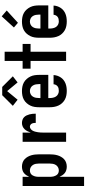

<svg xmlns="http://www.w3.org/2000/svg" viewBox="615 -1426 1025 2296"><g transform="rotate(-90 1128.0 -277.5)"><path d="M52 215V-520H162V-441Q170 -459 181.5 -476Q193 -493 208.5 -505Q224 -517 244 -522.5Q264 -528 284 -528Q308 -528 331 -520.5Q354 -513 371.5 -497Q389 -481 401 -460Q413 -439 419.5 -416.5Q426 -394 428.5 -370.5Q431 -347 431 -323V-197Q431 -173 428.5 -149.5Q426 -126 419.5 -103.5Q413 -81 401 -60Q389 -39 371.5 -23Q354 -7 331 0.5Q308 8 284 8Q264 8 244 2.5Q224 -3 208.5 -15Q193 -27 181.5 -44Q170 -61 162 -79V215ZM238 -87Q258 -87 275.5 -96.5Q293 -106 303.5 -122.5Q314 -139 317.5 -158.5Q321 -178 321 -197V-323Q321 -342 317.5 -361.5Q314 -381 303.5 -397.5Q293 -414 275.5 -423.5Q258 -433 238 -433Q226 -433 213.5 -429Q201 -425 192 -416.5Q183 -408 177 -396.5Q171 -385 167.5 -373Q164 -361 163 -348Q162 -335 162 -323V-197Q162 -185 163 -172Q164 -159 167.5 -147Q171 -135 177 -123.5Q183 -112 192 -103.5Q201 -95 213.5 -91Q226 -87 238 -87Z M581 0V-520H691V-423Q698 -443 707.5 -462Q717 -481 731 -496Q745 -511 764.5 -519.5Q784 -528 805 -528Q824 -528 842.5 -522Q861 -516 874.5 -503Q888 -490 896 -473Q904 -456 909 -437.5Q914 -419 915.5 -400Q917 -381 917 -363H807Q807 -374 805.5 -386Q804 -398 799 -408.5Q794 -419 784 -426Q774 -433 763 -433Q747 -433 734 -423Q721 -413 713.5 -399Q706 -385 702 -369.5Q698 -354 695.5 -338.5Q693 -323 692 -307Q691 -291 691 -276V0Z M1189 8Q1163 8 1136 3Q1109 -2 1085.5 -15Q1062 -28 1043.5 -48Q1025 -68 1014 -92.5Q1003 -117 998.5 -143.5Q994 -170 994 -197V-323Q994 -350 998 -376.5Q1002 -403 1013.5 -427Q1025 -451 1043 -471.5Q1061 -492 1084.5 -505Q1108 -518 1134.5 -523Q1161 -528 1188 -528Q1214 -528 1240.5 -523Q1267 -518 1290.5 -505Q1314 -492 1332 -471.5Q1350 -451 1361.5 -427Q1373 -403 1377 -376.5Q1381 -350 1381 -323V-213H1104V-197Q1104 -177 1108 -157.5Q1112 -138 1122.5 -121.5Q1133 -105 1151.5 -96Q1170 -87 1189 -87Q1204 -87 1218 -90Q1232 -93 1243.5 -101.5Q1255 -110 1261.5 -123Q1268 -136 1269 -150H1379Q1378 -127 1370.5 -105Q1363 -83 1350.5 -64Q1338 -45 1319.5 -30.5Q1301 -16 1279.5 -7.5Q1258 1 1235.5 4.5Q1213 8 1189 8ZM1271 -307V-323Q1271 -342 1267.5 -361.5Q1264 -381 1253.5 -398Q1243 -415 1225 -424Q1207 -433 1188 -433Q1168 -433 1150 -424Q1132 -415 1121.5 -398Q1111 -381 1107.5 -361.5Q1104 -342 1104 -323V-307ZM1084 -580 1011 -637 1138 -764H1237L1364 -637L1291 -580L1187 -705Z M1548 0V-425H1455V-520H1548V-735H1658V-520H1751V-425H1658V0Z M2020 8Q1994 8 1967 3Q1940 -2 1916.5 -15Q1893 -28 1874.5 -48Q1856 -68 1845 -92.5Q1834 -117 1829.5 -143.5Q1825 -170 1825 -197V-323Q1825 -350 1829 -376.5Q1833 -403 1844.5 -427Q1856 -451 1874 -471.5Q1892 -492 1915.5 -505Q1939 -518 1965.5 -523Q1992 -528 2019 -528Q2045 -528 2071.5 -523Q2098 -518 2121.5 -505Q2145 -492 2163 -471.5Q2181 -451 2192.5 -427Q2204 -403 2208 -376.5Q2212 -350 2212 -323V-213H1935V-197Q1935 -177 1939 -157.5Q1943 -138 1953.5 -121.5Q1964 -105 1982.5 -96Q2001 -87 2020 -87Q2035 -87 2049 -90Q2063 -93 2074.5 -101.5Q2086 -110 2092.5 -123Q2099 -136 2100 -150H2210Q2209 -127 2201.5 -105Q2194 -83 2181.5 -64Q2169 -45 2150.5 -30.5Q2132 -16 2110.5 -7.5Q2089 1 2066.5 4.5Q2044 8 2020 8ZM2102 -307V-323Q2102 -342 2098.5 -361.5Q2095 -381 2084.5 -398Q2074 -415 2056 -424Q2038 -433 2019 -433Q1999 -433 1981 -424Q1963 -415 1952.5 -398Q1942 -381 1938.5 -361.5Q1935 -342 1935 -323V-307ZM2004 -576 1948 -624 2081 -770 2151 -710Z"/></g></svg>

Font: Iosevka QP
Style: Bold
Weight: 700
Designer: Belleve Invis
Foundry: Belleve Invis
Version: Version 20.0.0; ttfautohint (v1.8.4)